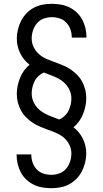

<svg xmlns="http://www.w3.org/2000/svg" viewBox="-20 -843 540 1006"><path d="M249 143Q225 143 201.5 139Q178 135 156.5 124.5Q135 114 117.5 97.5Q100 81 89 60Q78 39 72.5 16Q67 -7 67 -31Q67 -32 67 -32.5Q67 -33 67 -34H144Q144 -33 144 -32.5Q144 -32 144 -32Q144 -11 151 9Q158 29 172.5 44.5Q187 60 207.5 66.5Q228 73 249 73Q270 73 291 65.5Q312 58 326 41.5Q340 25 347 4Q354 -17 354 -39Q354 -62 344 -83Q334 -104 317 -119.5Q300 -135 278.5 -144.5Q257 -154 235 -162H234Q213 -170 192 -178.5Q171 -187 152 -199.5Q133 -212 117 -228Q101 -244 90 -264Q79 -284 73.5 -306Q68 -328 68 -351Q68 -372 72.5 -393.5Q77 -415 85 -435Q93 -455 105.5 -472.5Q118 -490 135 -504Q119 -516 106.5 -531.5Q94 -547 85.5 -564.5Q77 -582 72.5 -601.5Q68 -621 68 -640Q68 -665 74 -689Q80 -713 91 -734.5Q102 -756 119 -773.5Q136 -791 157.5 -802.5Q179 -814 203 -818.5Q227 -823 251 -823Q275 -823 298.5 -819Q322 -815 343.5 -804.5Q365 -794 382.5 -777.5Q400 -761 411 -740Q422 -719 427.5 -696Q433 -673 433 -649Q433 -648 433 -647.5Q433 -647 433 -646H356Q356 -647 356 -647.5Q356 -648 356 -648Q356 -669 349 -689Q342 -709 327.5 -724.5Q313 -740 292.5 -746.5Q272 -753 251 -753Q230 -753 209 -745.5Q188 -738 174 -721.5Q160 -705 153 -684Q146 -663 146 -641Q146 -618 156 -597Q166 -576 183 -560.5Q200 -545 221.5 -535.5Q243 -526 265 -518H266Q287 -510 308 -501.5Q329 -493 348 -480.5Q367 -468 383 -452Q399 -436 410 -416Q421 -396 426.5 -374Q432 -352 432 -329Q432 -308 427.5 -286.5Q423 -265 415 -245Q407 -225 394.5 -207.5Q382 -190 365 -176Q381 -164 393.5 -148.5Q406 -133 414.5 -115.5Q423 -98 427.5 -78.5Q432 -59 432 -40Q432 -15 426 9Q420 33 409 54.5Q398 76 381 93.5Q364 111 342.5 122.5Q321 134 297 138.5Q273 143 249 143ZM290 -217Q305 -223 318 -235Q331 -247 338.5 -262Q346 -277 350 -293.5Q354 -310 354 -327Q354 -354 341 -378Q328 -402 306.5 -418Q285 -434 260 -443.5Q235 -453 210 -463Q195 -457 182 -445Q169 -433 161.5 -418Q154 -403 150 -386.5Q146 -370 146 -353Q146 -326 159 -302Q172 -278 193.5 -262Q215 -246 240 -236.5Q265 -227 290 -217Z"/></svg>

Font: Iosevka Slab
Style: Regular
Weight: 400
Monospace: yes
Designer: Belleve Invis
Foundry: Belleve Invis
Version: Version 11.2.4; ttfautohint (v1.8.3)